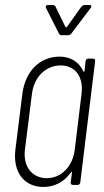

<svg xmlns="http://www.w3.org/2000/svg" viewBox="-20 -735 413 763"><path d="M263 -601 340 -703C345 -710 344 -715 336 -715H316C311 -715 307 -712 303 -708L246 -628C245 -626 241 -626 240 -628L201 -708C199 -712 195 -715 191 -715H170C162 -715 160 -710 163 -703L214 -602C216 -598 220 -595 224 -595H251C255 -595 260 -597 263 -601ZM320 -492 316 -453C315 -449 312 -448 311 -452C294 -489 260 -510 217 -510C137 -510 80 -450 69 -363L41 -139C31 -53 74 8 153 8C197 8 236 -13 262 -50C264 -54 266 -53 266 -49L261 -10C260 -4 264 0 270 0H288C294 0 298 -4 299 -10L358 -492C359 -498 356 -502 350 -502H331C325 -502 321 -498 320 -492ZM166 -27C107 -27 71 -74 79 -140L107 -362C115 -429 162 -475 221 -475C279 -475 313 -429 304 -362L277 -140C269 -74 224 -27 166 -27Z"/></svg>

Font: Barlow Condensed ExtraLight
Style: Italic
Weight: 275
Width: 3
Italic angle: -7°
Designer: Jeremy Tribby
Foundry: Tribby Type
Version: Version 1.422;hotconv 1.0.109;makeotfexe 2.5.65596